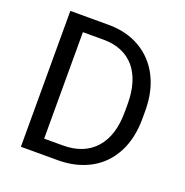

<svg xmlns="http://www.w3.org/2000/svg" viewBox="-127 -827 911 944"><g transform="rotate(20 328.0 -355.5)"><path d="M279.3 0C343.3 -0.5 398.9 -14.6 447.3 -41.5C495.1 -68.4 532.2 -107.4 558.1 -157.7C584 -208 596.7 -267.1 596.7 -334V-379.4C596.2 -444.8 583.5 -502.9 557.6 -553.2C531.7 -603.5 494.6 -642.6 447.3 -669.9C399.9 -697.3 345.2 -710.9 283.2 -710.9H82.5V0ZM285.6 -633.8C355.5 -633.3 409.2 -610.4 447.3 -565.9C484.9 -521 503.9 -458 503.9 -377.4V-335.9C503.9 -252.9 483.9 -189 443.8 -144C403.3 -99.1 347.2 -76.7 274.9 -76.7H176.3V-633.8Z"/></g></svg>

Font: Roboto
Style: Regular
Weight: 400
Designer: Google
Version: Version 2.137; 2017